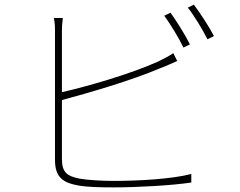

<svg xmlns="http://www.w3.org/2000/svg" viewBox="-20 -812 1040 831"><path d="M802 -620C780 -664 743 -722 718 -757L691 -744C718 -707 755 -646 774 -606ZM248 -379C361 -409 550 -464 674 -517C701 -527 728 -540 747 -548L730 -582C713 -570 688 -557 663 -545C542 -491 362 -439 248 -413V-676C248 -703 250 -717 252 -734H213C217 -717 218 -701 218 -676V-120C218 -44 253 -21 320 -9C360 -2 418 -1 472 -1C580 -1 729 -10 808 -22V-59C724 -37 579 -29 472 -29C418 -29 356 -33 323 -39C271 -50 248 -65 248 -124ZM793 -779C822 -742 855 -687 878 -642L906 -656C886 -695 846 -756 819 -792Z"/></svg>

Font: Noto Sans CJK JP Thin
Style: Regular
Weight: 250
Designer: Ryoko NISHIZUKA (kana & ideographs); Paul D. Hunt (Latin, Greek & Cyrillic); Wenlong ZHANG (bopomofo); Sandoll Communica
Foundry: Adobe Systems Incorporated
Version: Version 1.004;PS 1.004;hotconv 1.0.82;makeotf.lib2.5.63406